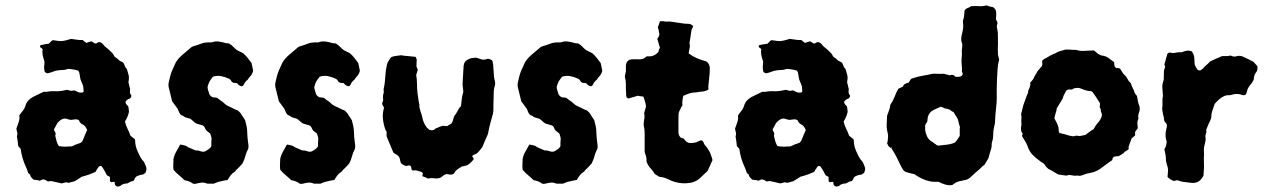

<svg xmlns="http://www.w3.org/2000/svg" viewBox="-20 -669 4750 716"><path d="M524 -49Q527 -42 526 -36Q525 -30 522 -24Q521 -23 518 -21.5Q515 -20 513 -18Q509 -17 506 -17Q503 -17 499 -15Q484 -12 481 1Q480 3 477 6Q470 7 467 8.5Q464 10 455 15Q448 15 441 17Q434 19 428 25Q426 25 425 25.5Q424 26 422 26Q418 28 413 24.5Q408 21 408 16V10Q404 8 398.5 10Q393 12 390 6V-9Q387 -11 384.5 -12.5Q382 -14 379 -15Q375 -23 370 -32Q365 -41 360 -48Q356 -51 353 -50Q350 -49 348 -47Q346 -45 345 -42.5Q344 -40 342 -38Q340 -36 339 -33Q338 -30 336 -28Q323 -22 310 -17.5Q297 -13 285 -10Q278 -5 271 -1Q264 3 258 7Q252 8 246 10Q240 12 235 13Q229 10 223.5 11.5Q218 13 210 15Q201 13 191 10.5Q181 8 170 6Q167 7 164 7Q161 7 159 8Q155 6 152.5 4Q150 2 146 1Q141 -1 137 1Q133 3 128 5Q123 3 117 2.5Q111 2 105 1Q100 -4 96.5 -8Q93 -12 92 -18Q90 -20 88 -21.5Q86 -23 85 -24Q81 -38 76 -48Q62 -78 57 -114Q55 -116 53 -118.5Q51 -121 48 -124Q47 -133 46 -141.5Q45 -150 43 -160Q45 -166 45 -171Q43 -181 41 -189Q45 -201 49.5 -213Q54 -225 52 -238Q54 -242 57 -245.5Q60 -249 62 -252Q71 -262 75 -275Q78 -286 85.5 -294Q93 -302 102 -307Q113 -312 123.5 -317.5Q134 -323 144 -327Q146 -327 149.5 -326.5Q153 -326 155 -327Q173 -330 186 -329Q192 -328 198 -329Q204 -330 209 -330L230 -334Q236 -333 242 -331Q248 -329 254 -332Q256 -332 257.5 -331.5Q259 -331 260 -331Q265 -329 269 -326.5Q273 -324 278 -324Q289 -322 292 -328Q291 -345 289.5 -350Q288 -355 283 -366Q280 -372 279 -378.5Q278 -385 277 -391Q276 -395 275.5 -398.5Q275 -402 271 -406Q258 -410 239 -412H233Q224 -408 214 -408Q204 -408 193 -406Q186 -405 178.5 -402Q171 -399 163 -397Q155 -393 147 -401Q144 -410 144.5 -419.5Q145 -429 146 -439Q144 -446 141 -455.5Q138 -465 138 -478L139 -485Q138 -487 135.5 -489Q133 -491 131 -492Q128 -495 130 -498Q130 -501 133 -501Q141 -503 148 -504Q155 -505 162 -506L174 -518Q176 -519 179 -519Q202 -515 212.5 -516Q223 -517 245 -524Q256 -523 266.5 -521Q277 -519 288 -520Q291 -517 294.5 -514.5Q298 -512 302 -509Q307 -511 312 -512.5Q317 -514 321 -515Q327 -511 334 -507Q339 -506 342.5 -509Q346 -512 350 -512Q359 -511 364.5 -503.5Q370 -496 377 -491Q383 -487 388.5 -481Q394 -475 400 -470Q402 -467 404 -464Q406 -461 407 -458Q412 -454 416 -451.5Q420 -449 423 -445Q428 -441 433.5 -439Q439 -437 442 -432Q444 -427 446 -421.5Q448 -416 453 -412Q456 -402 459 -391.5Q462 -381 460 -370Q460 -365 459 -361Q461 -356 462 -350Q463 -344 465 -339V-334Q465 -331 464.5 -327.5Q464 -324 465 -322Q467 -316 470 -313Q470 -307 465 -302Q463 -301 460 -300Q457 -299 455 -297Q443 -290 452 -279Q453 -278 455.5 -275.5Q458 -273 459 -270Q460 -266 460 -261.5Q460 -257 461 -252Q457 -233 446 -216Q449 -202 455.5 -189Q462 -176 467 -162Q472 -159 475 -156Q478 -153 482 -151Q483 -148 483.5 -147Q484 -146 484 -144Q484 -134 486.5 -124Q489 -114 493 -105Q497 -96 501 -88Q505 -80 511 -72Q516 -68 519 -61Q522 -54 524 -49ZM305 -184Q299 -199 290 -204Q279 -209 276 -217Q275 -221 272 -222Q269 -223 266 -224Q262 -224 256.5 -223.5Q251 -223 246 -222Q240 -222 234.5 -224Q229 -226 224 -227Q215 -227 207 -222Q203 -219 200 -216.5Q197 -214 194 -210L181 -186Q183 -180 186 -175.5Q189 -171 186 -163Q188 -154 190.5 -144.5Q193 -135 198 -126Q200 -124 201 -124Q212 -122 223 -122Q234 -122 244 -123Q248 -123 250 -124Q261 -130 277 -135Q283 -136 288 -144Q292 -153 296 -163.5Q300 -174 305 -184ZM93 -20Q93 -20 92.5 -20Q92 -20 92 -18Q94 -20 93 -20Z M924 -405Q921 -392 912 -383Q908 -379 905.5 -374.5Q903 -370 899 -368Q895 -364 893 -361Q891 -358 889 -353Q884 -343 872 -351Q866 -355 864 -359L852 -360Q850 -360 849 -361Q844 -363 842 -367.5Q840 -372 835 -375Q820 -382 805 -385Q790 -388 774 -383Q764 -370 761 -364.5Q758 -359 754 -345Q754 -338 756.5 -331.5Q759 -325 761 -317Q766 -309 774 -306Q778 -306 782 -305.5Q786 -305 790 -304Q794 -301 797 -298.5Q800 -296 803 -294Q810 -290 816.5 -283.5Q823 -277 830 -274Q838 -270 845 -267Q852 -264 859 -260Q865 -259 869.5 -255Q874 -251 878 -246Q881 -240 885.5 -234Q890 -228 894 -221Q897 -210 899.5 -198.5Q902 -187 902 -174Q902 -165 903 -156.5Q904 -148 905 -139Q906 -134 906.5 -128Q907 -122 906 -115Q903 -109 900 -102Q897 -95 895 -87Q891 -72 884 -59Q880 -54 875 -49Q870 -44 865 -39Q862 -37 860 -34Q858 -31 856 -29Q846 -23 840 -15Q834 -7 829 2Q822 3 815 4.5Q808 6 800 8Q794 9 788 11.5Q782 14 777 16H753Q742 11 732 12Q722 13 711 16Q701 18 697 14Q690 9 682.5 6.5Q675 4 668 3Q658 -7 647 -16Q636 -25 627 -36Q627 -39 626.5 -42.5Q626 -46 626 -49Q626 -57 626.5 -63.5Q627 -70 627 -77Q630 -91 637.5 -104Q645 -117 652 -130Q658 -129 663 -128Q668 -127 674 -125Q679 -121 686 -118Q693 -115 700 -112Q709 -107 714 -108Q718 -108 721 -107Q724 -106 728 -105Q740 -100 751 -108Q756 -111 760.5 -114.5Q765 -118 768 -124Q768 -130 768 -137.5Q768 -145 769 -152Q769 -155 768 -158Q767 -161 766 -164.5Q765 -168 764 -171L750 -182Q746 -187 744 -192.5Q742 -198 737 -201L713 -208Q707 -211 703 -215Q699 -219 695 -222Q693 -224 691 -225Q689 -226 687 -227Q683 -228 679 -229Q675 -230 670 -232Q664 -237 654 -241Q648 -248 646 -255Q644 -262 639 -268Q635 -273 631 -279Q627 -285 622 -291Q619 -302 616.5 -313.5Q614 -325 611 -336Q606 -351 610 -365Q612 -374 614.5 -384Q617 -394 621 -404Q627 -416 636 -437Q646 -453 662.5 -466.5Q679 -480 695 -494Q699 -496 704 -497.5Q709 -499 713 -500Q725 -504 731 -506.5Q737 -509 744.5 -510Q752 -511 767 -511H769Q783 -516 796.5 -514Q810 -512 823 -508Q826 -508 829.5 -507.5Q833 -507 834 -507Q843 -502 849.5 -495Q856 -488 864 -482Q869 -479 875 -476.5Q881 -474 886 -471Q896 -463 903.5 -453Q911 -443 918 -434Q920 -427 921 -420Q922 -413 924 -405Z M1322 -405Q1319 -392 1310 -383Q1306 -379 1303.5 -374.5Q1301 -370 1297 -368Q1293 -364 1291 -361Q1289 -358 1287 -353Q1282 -343 1270 -351Q1264 -355 1262 -359L1250 -360Q1248 -360 1247 -361Q1242 -363 1240 -367.5Q1238 -372 1233 -375Q1218 -382 1203 -385Q1188 -388 1172 -383Q1162 -370 1159 -364.5Q1156 -359 1152 -345Q1152 -338 1154.5 -331.5Q1157 -325 1159 -317Q1164 -309 1172 -306Q1176 -306 1180 -305.5Q1184 -305 1188 -304Q1192 -301 1195 -298.5Q1198 -296 1201 -294Q1208 -290 1214.5 -283.5Q1221 -277 1228 -274Q1236 -270 1243 -267Q1250 -264 1257 -260Q1263 -259 1267.5 -255Q1272 -251 1276 -246Q1279 -240 1283.5 -234Q1288 -228 1292 -221Q1295 -210 1297.5 -198.5Q1300 -187 1300 -174Q1300 -165 1301 -156.5Q1302 -148 1303 -139Q1304 -134 1304.5 -128Q1305 -122 1304 -115Q1301 -109 1298 -102Q1295 -95 1293 -87Q1289 -72 1282 -59Q1278 -54 1273 -49Q1268 -44 1263 -39Q1260 -37 1258 -34Q1256 -31 1254 -29Q1244 -23 1238 -15Q1232 -7 1227 2Q1220 3 1213 4.5Q1206 6 1198 8Q1192 9 1186 11.5Q1180 14 1175 16H1151Q1140 11 1130 12Q1120 13 1109 16Q1099 18 1095 14Q1088 9 1080.5 6.5Q1073 4 1066 3Q1056 -7 1045 -16Q1034 -25 1025 -36Q1025 -39 1024.5 -42.5Q1024 -46 1024 -49Q1024 -57 1024.5 -63.5Q1025 -70 1025 -77Q1028 -91 1035.5 -104Q1043 -117 1050 -130Q1056 -129 1061 -128Q1066 -127 1072 -125Q1077 -121 1084 -118Q1091 -115 1098 -112Q1107 -107 1112 -108Q1116 -108 1119 -107Q1122 -106 1126 -105Q1138 -100 1149 -108Q1154 -111 1158.5 -114.5Q1163 -118 1166 -124Q1166 -130 1166 -137.5Q1166 -145 1167 -152Q1167 -155 1166 -158Q1165 -161 1164 -164.5Q1163 -168 1162 -171L1148 -182Q1144 -187 1142 -192.5Q1140 -198 1135 -201L1111 -208Q1105 -211 1101 -215Q1097 -219 1093 -222Q1091 -224 1089 -225Q1087 -226 1085 -227Q1081 -228 1077 -229Q1073 -230 1068 -232Q1062 -237 1052 -241Q1046 -248 1044 -255Q1042 -262 1037 -268Q1033 -273 1029 -279Q1025 -285 1020 -291Q1017 -302 1014.5 -313.5Q1012 -325 1009 -336Q1004 -351 1008 -365Q1010 -374 1012.5 -384Q1015 -394 1019 -404Q1025 -416 1034 -437Q1044 -453 1060.5 -466.5Q1077 -480 1093 -494Q1097 -496 1102 -497.5Q1107 -499 1111 -500Q1123 -504 1129 -506.5Q1135 -509 1142.5 -510Q1150 -511 1165 -511H1167Q1181 -516 1194.5 -514Q1208 -512 1221 -508Q1224 -508 1227.5 -507.5Q1231 -507 1232 -507Q1241 -502 1247.5 -495Q1254 -488 1262 -482Q1267 -479 1273 -476.5Q1279 -474 1284 -471Q1294 -463 1301.5 -453Q1309 -443 1316 -434Q1318 -427 1319 -420Q1320 -413 1322 -405Z M1825 -368Q1827 -362 1826.5 -356Q1826 -350 1824 -345Q1822 -338 1821.5 -330.5Q1821 -323 1821 -315Q1821 -305 1820.5 -295.5Q1820 -286 1820 -276Q1820 -269 1820 -261Q1820 -253 1818 -244Q1814 -228 1809 -211Q1804 -194 1801 -176Q1800 -174 1799.5 -170.5Q1799 -167 1797 -163Q1788 -144 1779 -121Q1775 -116 1770.5 -110Q1766 -104 1761 -99Q1757 -96 1752.5 -94Q1748 -92 1744 -90Q1742 -90 1741 -86Q1743 -84 1744.5 -81Q1746 -78 1747 -76Q1739 -64 1723 -53Q1719 -52 1713.5 -50.5Q1708 -49 1702 -48Q1692 -42 1679 -32Q1678 -30 1676 -26.5Q1674 -23 1672 -21Q1665 -17 1658.5 -18Q1652 -19 1644 -20Q1641 -19 1638.5 -17.5Q1636 -16 1633 -14Q1631 -13 1628.5 -10.5Q1626 -8 1624 -7Q1612 -2 1600 -4Q1588 -6 1576 -3Q1571 -6 1565.5 -8Q1560 -10 1555 -12Q1555 -14 1555.5 -16Q1556 -18 1557 -21Q1555 -28 1548 -29Q1541 -31 1534.5 -33Q1528 -35 1521 -33Q1514 -33 1514 -43Q1512 -52 1507 -52H1503Q1496 -49 1489.5 -51.5Q1483 -54 1477 -59Q1473 -63 1472.5 -70Q1472 -77 1468 -84Q1465 -89 1458.5 -92.5Q1452 -96 1447 -100Q1441 -115 1435 -128.5Q1429 -142 1424 -155Q1421 -161 1421.5 -165.5Q1422 -170 1422 -177L1419 -182Q1419 -182 1417 -186Q1410 -206 1408 -226Q1406 -246 1412 -267Q1411 -270 1409.5 -273Q1408 -276 1406 -278Q1404 -283 1406.5 -288Q1409 -293 1409 -297Q1407 -311 1410 -320Q1412 -325 1411 -330Q1410 -335 1411 -339Q1414 -351 1415 -362.5Q1416 -374 1417 -385Q1418 -407 1423 -428Q1425 -436 1429 -442Q1433 -448 1437 -454Q1439 -456 1442 -457Q1445 -458 1448 -459Q1454 -460 1460.5 -461Q1467 -462 1476 -463Q1481 -462 1487.5 -461Q1494 -460 1501 -460Q1508 -459 1515 -458.5Q1522 -458 1530 -457Q1531 -454 1532 -452Q1533 -450 1534 -448Q1534 -441 1533.5 -434.5Q1533 -428 1533 -421Q1534 -418 1535.5 -415.5Q1537 -413 1538 -409Q1537 -405 1535.5 -400Q1534 -395 1532 -390Q1535 -374 1535 -356.5Q1535 -339 1537 -322Q1539 -311 1540 -300.5Q1541 -290 1544 -279Q1543 -272 1545 -265Q1547 -258 1549 -251Q1552 -244 1553.5 -237Q1555 -230 1557 -222Q1562 -206 1572 -193Q1578 -187 1581 -185Q1583 -184 1585.5 -184Q1588 -184 1590 -183Q1597 -183 1601 -187Q1605 -191 1610 -192Q1621 -197 1631 -200Q1636 -199 1641 -199H1648L1664 -209Q1669 -217 1671 -227Q1673 -237 1680 -244Q1685 -252 1689 -260Q1693 -268 1699 -273Q1701 -287 1702 -299Q1703 -311 1707 -323Q1708 -326 1707.5 -329.5Q1707 -333 1707 -336Q1706 -342 1705.5 -347.5Q1705 -353 1705 -355Q1706 -366 1706 -375Q1706 -384 1707 -392Q1708 -400 1708 -408.5Q1708 -417 1709 -424Q1711 -440 1723 -446Q1727 -448 1730 -449.5Q1733 -451 1737 -452Q1741 -453 1745 -453Q1749 -453 1755 -454Q1760 -453 1765.5 -451Q1771 -449 1777 -447Q1783 -446 1788.5 -447Q1794 -448 1800 -450Q1804 -449 1807 -448Q1810 -447 1814 -445Q1815 -444 1816 -442.5Q1817 -441 1817 -439Q1818 -434 1819 -428Q1820 -422 1820 -416Q1821 -404 1821.5 -392Q1822 -380 1825 -368Z M2226 -405Q2223 -392 2214 -383Q2210 -379 2207.5 -374.5Q2205 -370 2201 -368Q2197 -364 2195 -361Q2193 -358 2191 -353Q2186 -343 2174 -351Q2168 -355 2166 -359L2154 -360Q2152 -360 2151 -361Q2146 -363 2144 -367.5Q2142 -372 2137 -375Q2122 -382 2107 -385Q2092 -388 2076 -383Q2066 -370 2063 -364.5Q2060 -359 2056 -345Q2056 -338 2058.5 -331.5Q2061 -325 2063 -317Q2068 -309 2076 -306Q2080 -306 2084 -305.5Q2088 -305 2092 -304Q2096 -301 2099 -298.5Q2102 -296 2105 -294Q2112 -290 2118.5 -283.5Q2125 -277 2132 -274Q2140 -270 2147 -267Q2154 -264 2161 -260Q2167 -259 2171.5 -255Q2176 -251 2180 -246Q2183 -240 2187.5 -234Q2192 -228 2196 -221Q2199 -210 2201.5 -198.5Q2204 -187 2204 -174Q2204 -165 2205 -156.5Q2206 -148 2207 -139Q2208 -134 2208.5 -128Q2209 -122 2208 -115Q2205 -109 2202 -102Q2199 -95 2197 -87Q2193 -72 2186 -59Q2182 -54 2177 -49Q2172 -44 2167 -39Q2164 -37 2162 -34Q2160 -31 2158 -29Q2148 -23 2142 -15Q2136 -7 2131 2Q2124 3 2117 4.5Q2110 6 2102 8Q2096 9 2090 11.5Q2084 14 2079 16H2055Q2044 11 2034 12Q2024 13 2013 16Q2003 18 1999 14Q1992 9 1984.5 6.5Q1977 4 1970 3Q1960 -7 1949 -16Q1938 -25 1929 -36Q1929 -39 1928.5 -42.5Q1928 -46 1928 -49Q1928 -57 1928.5 -63.5Q1929 -70 1929 -77Q1932 -91 1939.5 -104Q1947 -117 1954 -130Q1960 -129 1965 -128Q1970 -127 1976 -125Q1981 -121 1988 -118Q1995 -115 2002 -112Q2011 -107 2016 -108Q2020 -108 2023 -107Q2026 -106 2030 -105Q2042 -100 2053 -108Q2058 -111 2062.5 -114.5Q2067 -118 2070 -124Q2070 -130 2070 -137.5Q2070 -145 2071 -152Q2071 -155 2070 -158Q2069 -161 2068 -164.5Q2067 -168 2066 -171L2052 -182Q2048 -187 2046 -192.5Q2044 -198 2039 -201L2015 -208Q2009 -211 2005 -215Q2001 -219 1997 -222Q1995 -224 1993 -225Q1991 -226 1989 -227Q1985 -228 1981 -229Q1977 -230 1972 -232Q1966 -237 1956 -241Q1950 -248 1948 -255Q1946 -262 1941 -268Q1937 -273 1933 -279Q1929 -285 1924 -291Q1921 -302 1918.5 -313.5Q1916 -325 1913 -336Q1908 -351 1912 -365Q1914 -374 1916.5 -384Q1919 -394 1923 -404Q1929 -416 1938 -437Q1948 -453 1964.5 -466.5Q1981 -480 1997 -494Q2001 -496 2006 -497.5Q2011 -499 2015 -500Q2027 -504 2033 -506.5Q2039 -509 2046.5 -510Q2054 -511 2069 -511H2071Q2085 -516 2098.5 -514Q2112 -512 2125 -508Q2128 -508 2131.5 -507.5Q2135 -507 2136 -507Q2145 -502 2151.5 -495Q2158 -488 2166 -482Q2171 -479 2177 -476.5Q2183 -474 2188 -471Q2198 -463 2205.5 -453Q2213 -443 2220 -434Q2222 -427 2223 -420Q2224 -413 2226 -405Z M2637 -72Q2632 -62 2628 -52Q2624 -42 2619 -32L2598 -12Q2579 9 2553 13Q2540 15 2526.5 14.5Q2513 14 2499 10Q2491 8 2482.5 4.5Q2474 1 2466 -3Q2460 -6 2453 -7.5Q2446 -9 2438 -10Q2435 -12 2431 -14.5Q2427 -17 2422 -20Q2415 -32 2405.5 -42Q2396 -52 2391 -67Q2391 -79 2390 -83.5Q2389 -88 2384 -102V-168Q2384 -176 2383.5 -183.5Q2383 -191 2381 -198Q2380 -205 2380.5 -210Q2381 -215 2382 -222Q2385 -234 2382 -247Q2385 -259 2389 -271Q2389 -277 2386 -288Q2383 -299 2379 -309Q2374 -309 2369 -310Q2364 -311 2358 -312Q2352 -310 2345.5 -308Q2339 -306 2331 -304Q2328 -302 2322 -302Q2321 -302 2318.5 -304.5Q2316 -307 2316 -308Q2315 -311 2315 -314Q2315 -317 2315 -320Q2314 -328 2314 -337Q2314 -346 2314 -354Q2314 -362 2313 -369.5Q2312 -377 2310 -384Q2311 -389 2312 -393.5Q2313 -398 2314 -402V-421Q2314 -429 2316.5 -435Q2319 -441 2327 -446Q2333 -448 2340.5 -448Q2348 -448 2357 -448Q2365 -447 2373.5 -448.5Q2382 -450 2389 -457Q2391 -459 2394.5 -459Q2398 -459 2400 -459Q2420 -458 2435 -475Q2436 -481 2441 -492Q2438 -499 2436 -507.5Q2434 -516 2431 -524Q2433 -527 2435 -530Q2437 -533 2438 -537Q2440 -542 2438 -546.5Q2436 -551 2437 -554Q2435 -559 2435 -561Q2435 -563 2433 -568Q2434 -570 2435 -572.5Q2436 -575 2437 -577Q2438 -581 2439 -583.5Q2440 -586 2441 -590H2452Q2457 -589 2462.5 -588.5Q2468 -588 2473 -589Q2475 -589 2478 -588.5Q2481 -588 2484 -588Q2501 -586 2517.5 -583Q2534 -580 2550 -580Q2552 -580 2554.5 -579Q2557 -578 2558 -577Q2562 -575 2565 -572Q2564 -568 2562 -564.5Q2560 -561 2559 -558Q2558 -554 2557.5 -549Q2557 -544 2556 -539Q2555 -532 2554 -525Q2553 -518 2551 -509Q2552 -508 2552 -504Q2552 -500 2553 -497Q2552 -490 2550.5 -484Q2549 -478 2548 -470Q2561 -460 2576.5 -453Q2592 -446 2614 -440Q2625 -433 2627 -417Q2627 -394 2624 -371Q2623 -362 2622 -353Q2621 -344 2622 -335Q2609 -327 2591 -327Q2588 -327 2585 -326Q2582 -325 2580 -325Q2564 -324 2555.5 -322Q2547 -320 2529 -312Q2526 -308 2526 -301Q2525 -295 2524.5 -289Q2524 -283 2525 -276Q2525 -276 2525 -275.5Q2525 -275 2523 -274Q2517 -262 2514 -256Q2511 -250 2510.5 -244Q2510 -238 2510 -224V-176Q2510 -171 2511 -170Q2512 -161 2520 -155Q2524 -154 2527.5 -153Q2531 -152 2533 -148Q2542 -136 2553.5 -135.5Q2565 -135 2578 -139Q2582 -141 2586 -143Q2590 -145 2594 -146Q2602 -144 2604 -137Q2606 -130 2611 -125Q2616 -120 2619.5 -114Q2623 -108 2627 -102Q2629 -96 2632 -88.5Q2635 -81 2637 -72Z M3204 -49Q3207 -42 3206 -36Q3205 -30 3202 -24Q3201 -23 3198 -21.5Q3195 -20 3193 -18Q3189 -17 3186 -17Q3183 -17 3179 -15Q3164 -12 3161 1Q3160 3 3157 6Q3150 7 3147 8.5Q3144 10 3135 15Q3128 15 3121 17Q3114 19 3108 25Q3106 25 3105 25.5Q3104 26 3102 26Q3098 28 3093 24.5Q3088 21 3088 16V10Q3084 8 3078.5 10Q3073 12 3070 6V-9Q3067 -11 3064.5 -12.5Q3062 -14 3059 -15Q3055 -23 3050 -32Q3045 -41 3040 -48Q3036 -51 3033 -50Q3030 -49 3028 -47Q3026 -45 3025 -42.5Q3024 -40 3022 -38Q3020 -36 3019 -33Q3018 -30 3016 -28Q3003 -22 2990 -17.5Q2977 -13 2965 -10Q2958 -5 2951 -1Q2944 3 2938 7Q2932 8 2926 10Q2920 12 2915 13Q2909 10 2903.5 11.5Q2898 13 2890 15Q2881 13 2871 10.5Q2861 8 2850 6Q2847 7 2844 7Q2841 7 2839 8Q2835 6 2832.5 4Q2830 2 2826 1Q2821 -1 2817 1Q2813 3 2808 5Q2803 3 2797 2.5Q2791 2 2785 1Q2780 -4 2776.5 -8Q2773 -12 2772 -18Q2770 -20 2768 -21.5Q2766 -23 2765 -24Q2761 -38 2756 -48Q2742 -78 2737 -114Q2735 -116 2733 -118.5Q2731 -121 2728 -124Q2727 -133 2726 -141.5Q2725 -150 2723 -160Q2725 -166 2725 -171Q2723 -181 2721 -189Q2725 -201 2729.5 -213Q2734 -225 2732 -238Q2734 -242 2737 -245.5Q2740 -249 2742 -252Q2751 -262 2755 -275Q2758 -286 2765.5 -294Q2773 -302 2782 -307Q2793 -312 2803.5 -317.5Q2814 -323 2824 -327Q2826 -327 2829.5 -326.5Q2833 -326 2835 -327Q2853 -330 2866 -329Q2872 -328 2878 -329Q2884 -330 2889 -330L2910 -334Q2916 -333 2922 -331Q2928 -329 2934 -332Q2936 -332 2937.5 -331.5Q2939 -331 2940 -331Q2945 -329 2949 -326.5Q2953 -324 2958 -324Q2969 -322 2972 -328Q2971 -345 2969.5 -350Q2968 -355 2963 -366Q2960 -372 2959 -378.5Q2958 -385 2957 -391Q2956 -395 2955.5 -398.5Q2955 -402 2951 -406Q2938 -410 2919 -412H2913Q2904 -408 2894 -408Q2884 -408 2873 -406Q2866 -405 2858.5 -402Q2851 -399 2843 -397Q2835 -393 2827 -401Q2824 -410 2824.5 -419.5Q2825 -429 2826 -439Q2824 -446 2821 -455.5Q2818 -465 2818 -478L2819 -485Q2818 -487 2815.5 -489Q2813 -491 2811 -492Q2808 -495 2810 -498Q2810 -501 2813 -501Q2821 -503 2828 -504Q2835 -505 2842 -506L2854 -518Q2856 -519 2859 -519Q2882 -515 2892.5 -516Q2903 -517 2925 -524Q2936 -523 2946.5 -521Q2957 -519 2968 -520Q2971 -517 2974.5 -514.5Q2978 -512 2982 -509Q2987 -511 2992 -512.5Q2997 -514 3001 -515Q3007 -511 3014 -507Q3019 -506 3022.5 -509Q3026 -512 3030 -512Q3039 -511 3044.5 -503.5Q3050 -496 3057 -491Q3063 -487 3068.5 -481Q3074 -475 3080 -470Q3082 -467 3084 -464Q3086 -461 3087 -458Q3092 -454 3096 -451.5Q3100 -449 3103 -445Q3108 -441 3113.5 -439Q3119 -437 3122 -432Q3124 -427 3126 -421.5Q3128 -416 3133 -412Q3136 -402 3139 -391.5Q3142 -381 3140 -370Q3140 -365 3139 -361Q3141 -356 3142 -350Q3143 -344 3145 -339V-334Q3145 -331 3144.5 -327.5Q3144 -324 3145 -322Q3147 -316 3150 -313Q3150 -307 3145 -302Q3143 -301 3140 -300Q3137 -299 3135 -297Q3123 -290 3132 -279Q3133 -278 3135.5 -275.5Q3138 -273 3139 -270Q3140 -266 3140 -261.5Q3140 -257 3141 -252Q3137 -233 3126 -216Q3129 -202 3135.5 -189Q3142 -176 3147 -162Q3152 -159 3155 -156Q3158 -153 3162 -151Q3163 -148 3163.5 -147Q3164 -146 3164 -144Q3164 -134 3166.5 -124Q3169 -114 3173 -105Q3177 -96 3181 -88Q3185 -80 3191 -72Q3196 -68 3199 -61Q3202 -54 3204 -49ZM2985 -184Q2979 -199 2970 -204Q2959 -209 2956 -217Q2955 -221 2952 -222Q2949 -223 2946 -224Q2942 -224 2936.5 -223.5Q2931 -223 2926 -222Q2920 -222 2914.5 -224Q2909 -226 2904 -227Q2895 -227 2887 -222Q2883 -219 2880 -216.5Q2877 -214 2874 -210L2861 -186Q2863 -180 2866 -175.5Q2869 -171 2866 -163Q2868 -154 2870.5 -144.5Q2873 -135 2878 -126Q2880 -124 2881 -124Q2892 -122 2903 -122Q2914 -122 2924 -123Q2928 -123 2930 -124Q2941 -130 2957 -135Q2963 -136 2968 -144Q2972 -153 2976 -163.5Q2980 -174 2985 -184ZM2773 -20Q2773 -20 2772.5 -20Q2772 -20 2772 -18Q2774 -20 2773 -20Z M3706 -447Q3701 -429 3700 -410.5Q3699 -392 3698 -374Q3697 -356 3697 -337.5Q3697 -319 3697 -301Q3697 -286 3695 -271Q3693 -256 3692 -240Q3692 -236 3691.5 -231Q3691 -226 3691 -221Q3691 -207 3687 -195Q3684 -182 3684 -169Q3684 -162 3683 -154Q3682 -146 3679 -138Q3678 -133 3678 -123Q3677 -115 3674 -107Q3672 -100 3670 -93.5Q3668 -87 3666 -79Q3662 -73 3658.5 -66.5Q3655 -60 3651 -54Q3642 -49 3636 -41Q3626 -33 3616.5 -24Q3607 -15 3598 -7Q3586 3 3574 3Q3573 3 3571.5 4Q3570 5 3568 5Q3549 7 3537 17Q3536 18 3534.5 18.5Q3533 19 3531 21Q3518 23 3504.5 19Q3491 15 3480 9H3464Q3460 9 3456 8.5Q3452 8 3447 7Q3420 1 3395 -16Q3392 -19 3388 -20Q3384 -21 3379 -22Q3373 -23 3367 -25Q3361 -27 3355 -29Q3350 -32 3347 -37.5Q3344 -43 3341 -47Q3336 -57 3332 -65.5Q3328 -74 3323 -84Q3319 -92 3314 -100.5Q3309 -109 3304 -116Q3304 -117 3305 -117Q3306 -117 3306 -118L3304 -120Q3304 -119 3303.5 -118.5Q3303 -118 3303 -117Q3302 -118 3300.5 -118.5Q3299 -119 3298 -120Q3294 -122 3292 -126.5Q3290 -131 3288 -135Q3291 -141 3291 -151Q3293 -164 3290 -174Q3286 -189 3286.5 -204Q3287 -219 3288 -235Q3288 -240 3292 -248Q3299 -265 3300 -278Q3310 -292 3316 -308Q3322 -324 3330 -338Q3335 -340 3338.5 -342Q3342 -344 3346 -345Q3348 -347 3349 -350Q3350 -353 3353 -355Q3356 -357 3360 -358.5Q3364 -360 3369 -361Q3371 -364 3372.5 -367Q3374 -370 3376 -373Q3379 -376 3380 -376Q3403 -384 3428 -388Q3432 -389 3436.5 -389.5Q3441 -390 3445 -391Q3458 -395 3471 -394Q3484 -393 3497 -394Q3500 -394 3503.5 -393Q3507 -392 3510 -391Q3513 -391 3518 -389Q3523 -387 3524 -389Q3534 -391 3538.5 -387Q3543 -383 3543 -383Q3545 -382 3551.5 -382.5Q3558 -383 3559 -383Q3568 -385 3569.5 -391.5Q3571 -398 3569 -398L3567 -400Q3568 -413 3566.5 -426Q3565 -439 3566 -452Q3567 -457 3567 -462.5Q3567 -468 3567 -473Q3566 -478 3567 -482.5Q3568 -487 3568 -492Q3568 -497 3568.5 -501.5Q3569 -506 3567 -509Q3564 -517 3564.5 -525Q3565 -533 3567 -541Q3570 -552 3571.5 -563Q3573 -574 3571 -587V-592Q3575 -602 3575.5 -612Q3576 -622 3577 -630Q3582 -637 3589.5 -639.5Q3597 -642 3601 -646Q3617 -647 3631 -646Q3645 -645 3659 -649Q3666 -646 3672.5 -644.5Q3679 -643 3684 -642Q3695 -634 3695 -621Q3695 -616 3695 -610Q3695 -604 3694 -598Q3695 -594 3697 -591Q3699 -588 3700 -583Q3699 -581 3698.5 -577.5Q3698 -574 3697 -570Q3698 -566 3699 -560Q3700 -554 3701 -549Q3701 -533 3701.5 -518Q3702 -503 3701 -488Q3701 -472 3701.5 -467Q3702 -462 3706 -447ZM3560 -195Q3557 -203 3555.5 -210.5Q3554 -218 3552 -224Q3549 -231 3544.5 -237Q3540 -243 3537 -250Q3527 -255 3522 -260Q3517 -262 3512.5 -263Q3508 -264 3503 -265Q3499 -267 3495.5 -268.5Q3492 -270 3488 -271Q3481 -268 3474.5 -265Q3468 -262 3462 -259Q3446 -252 3440 -233Q3439 -229 3439 -225Q3439 -221 3438 -216Q3437 -213 3434.5 -210Q3432 -207 3430 -202V-184Q3432 -171 3437.5 -159.5Q3443 -148 3456 -140Q3459 -139 3461.5 -136.5Q3464 -134 3468 -132Q3474 -126 3480 -126Q3496 -128 3511 -129.5Q3526 -131 3540 -137Q3546 -142 3549 -147Q3552 -151 3554 -154.5Q3556 -158 3559 -162V-179Q3559 -184 3559 -188Q3559 -192 3560 -195Z M4229 -273Q4232 -261 4228 -251Q4226 -246 4225 -241Q4224 -236 4225 -231Q4226 -230 4225.5 -228.5Q4225 -227 4225 -225Q4221 -217 4221.5 -208Q4222 -199 4223 -191L4213 -177V-164Q4211 -162 4208 -159.5Q4205 -157 4200 -153Q4198 -146 4194.5 -138Q4191 -130 4189 -123V-113Q4185 -109 4179 -106Q4173 -103 4169 -97Q4165 -94 4161 -92Q4157 -90 4152 -87Q4150 -86 4147.5 -86.5Q4145 -87 4143 -86Q4128 -86 4128 -72Q4117 -65 4106.5 -57Q4096 -49 4085 -41Q4068 -28 4041 -23Q4032 -22 4024 -18.5Q4016 -15 4007 -13Q4005 -13 4002 -14Q3999 -15 3997 -14Q3985 -13 3972 -16Q3968 -17 3964 -16Q3960 -15 3957 -14Q3950 -15 3943 -16Q3936 -17 3928 -18Q3919 -22 3911.5 -27Q3904 -32 3896 -36Q3890 -38 3885 -43Q3880 -48 3877 -53Q3876 -55 3874.5 -56.5Q3873 -58 3871 -60Q3868 -62 3865 -63.5Q3862 -65 3859 -68Q3843 -79 3830.5 -92Q3818 -105 3812 -124Q3807 -137 3800 -147Q3798 -151 3795.5 -154.5Q3793 -158 3791 -162Q3792 -164 3794 -170Q3792 -173 3790 -176Q3788 -179 3788 -183Q3788 -186 3787.5 -189.5Q3787 -193 3788 -197Q3790 -204 3789 -211Q3788 -218 3789 -225Q3790 -231 3788.5 -238Q3787 -245 3790 -251Q3792 -258 3793 -264Q3794 -270 3796 -276Q3798 -282 3800 -287.5Q3802 -293 3804 -298Q3806 -304 3808 -310Q3810 -316 3814 -323Q3814 -325 3814 -328Q3814 -331 3815 -332Q3819 -340 3821 -347Q3823 -354 3822 -361Q3826 -366 3829 -369Q3832 -372 3834 -376Q3836 -381 3838.5 -385.5Q3841 -390 3844 -394Q3847 -402 3853 -408Q3857 -413 3860 -416.5Q3863 -420 3865 -422Q3868 -428 3867 -432.5Q3866 -437 3866 -440Q3868 -445 3869 -446Q3872 -447 3874.5 -449Q3877 -451 3880 -452Q3888 -457 3897 -462Q3906 -467 3915 -470Q3924 -476 3933.5 -478.5Q3943 -481 3953 -484Q3961 -484 3969 -484Q3977 -484 3984 -483H3993Q4004 -479 4015.5 -479Q4027 -479 4038 -480Q4043 -480 4048.5 -480.5Q4054 -481 4059 -481Q4064 -477 4067.5 -474.5Q4071 -472 4075 -468Q4078 -467 4081 -465Q4084 -463 4088 -462Q4102 -461 4113.5 -453Q4125 -445 4135 -437Q4135 -435 4135 -431.5Q4135 -428 4136 -425Q4136 -420 4142 -416Q4145 -415 4149 -415Q4153 -415 4157 -413Q4159 -409 4162.5 -404Q4166 -399 4169 -394Q4173 -390 4177 -386Q4181 -382 4183 -377Q4185 -375 4186.5 -372Q4188 -369 4189 -367Q4192 -364 4195 -361Q4198 -358 4199 -353Q4201 -346 4205 -339Q4209 -332 4211 -324Q4212 -321 4214.5 -318Q4217 -315 4220 -311Q4222 -302 4223.5 -292Q4225 -282 4229 -273ZM4089 -237Q4090 -244 4087 -249.5Q4084 -255 4085 -261Q4085 -263 4082 -266Q4081 -268 4081 -274Q4082 -276 4082 -279.5Q4082 -283 4082 -284Q4075 -295 4069 -304.5Q4063 -314 4056 -323Q4056 -325 4054 -325.5Q4052 -326 4050 -329Q4033 -329 4013 -338Q4001 -344 3984 -339Q3983 -339 3981.5 -338Q3980 -337 3978 -335H3973Q3957 -338 3952 -323Q3950 -319 3947.5 -314.5Q3945 -310 3944 -305Q3943 -301 3940 -296.5Q3937 -292 3935 -288Q3931 -283 3928 -277Q3925 -271 3921 -266Q3920 -256 3916.5 -246Q3913 -236 3912 -227Q3915 -222 3918 -216.5Q3921 -211 3923 -206Q3929 -193 3928 -181Q3928 -179 3929 -177Q3930 -175 3931 -173Q3940 -171 3948.5 -169Q3957 -167 3965 -164Q3972 -162 3979 -161Q3986 -160 3993 -163H3996Q4004 -161 4011.5 -162.5Q4019 -164 4028 -166Q4035 -171 4042.5 -177Q4050 -183 4058 -187Q4065 -201 4075 -212Q4085 -223 4089 -237Z M4669 -422Q4671 -406 4664 -399Q4659 -393 4657.5 -386Q4656 -379 4655 -371Q4653 -368 4651.5 -365Q4650 -362 4648 -359Q4644 -355 4640.5 -350Q4637 -345 4634 -340Q4632 -336 4631 -331Q4630 -326 4628 -321Q4627 -320 4626.5 -318.5Q4626 -317 4625 -316Q4624 -315 4622.5 -315Q4621 -315 4620 -314H4615Q4593 -323 4572 -315Q4568 -314 4565 -314Q4562 -314 4558 -314Q4555 -313 4552.5 -313Q4550 -313 4548 -312Q4536 -307 4527 -299Q4518 -291 4510 -282Q4506 -270 4501.5 -257.5Q4497 -245 4497 -230Q4497 -229 4496 -226.5Q4495 -224 4494 -222Q4493 -218 4491.5 -215.5Q4490 -213 4488 -209Q4486 -203 4483 -197Q4480 -191 4478 -185Q4480 -178 4477.5 -172Q4475 -166 4475 -160Q4477 -151 4475.5 -143.5Q4474 -136 4472 -128Q4469 -119 4469.5 -109.5Q4470 -100 4470 -91Q4469 -80 4469.5 -68Q4470 -56 4470 -45Q4470 -38 4469 -30Q4468 -22 4468 -14Q4465 -8 4463 -6Q4456 5 4446 9.5Q4436 14 4424 13Q4416 12 4407.5 11Q4399 10 4391 9Q4387 8 4381 6.5Q4375 5 4370 3Q4366 4 4363.5 4.5Q4361 5 4358 6Q4345 2 4334 -9Q4335 -16 4335 -23Q4335 -30 4336 -37Q4335 -40 4334.5 -44.5Q4334 -49 4332 -53Q4331 -59 4329 -65Q4327 -71 4328 -78Q4327 -93 4322 -113Q4324 -115 4325.5 -118.5Q4327 -122 4328 -125Q4329 -128 4329.5 -130.5Q4330 -133 4330 -136Q4330 -138 4331 -139.5Q4332 -141 4330 -143Q4329 -146 4328.5 -149.5Q4328 -153 4327 -156Q4326 -166 4327 -176Q4328 -180 4328.5 -183.5Q4329 -187 4330 -191Q4332 -196 4331.5 -202Q4331 -208 4326 -212Q4325 -213 4324.5 -214.5Q4324 -216 4322 -217Q4321 -222 4320.5 -228Q4320 -234 4318 -239Q4317 -246 4315.5 -252Q4314 -258 4314 -265Q4316 -277 4315 -288.5Q4314 -300 4317 -312Q4317 -314 4316.5 -317Q4316 -320 4316 -322Q4315 -333 4314.5 -344Q4314 -355 4318 -366Q4320 -370 4320 -375Q4320 -380 4320 -385Q4320 -394 4320.5 -402.5Q4321 -411 4325 -419Q4325 -422 4322 -429Q4324 -434 4325.5 -439.5Q4327 -445 4328 -450Q4330 -455 4331 -459.5Q4332 -464 4333 -468Q4339 -474 4344 -473Q4354 -470 4364.5 -472.5Q4375 -475 4385 -474Q4388 -474 4391 -475.5Q4394 -477 4397 -478Q4414 -483 4425 -477Q4432 -465 4433 -459Q4434 -453 4435 -430Q4438 -419 4446 -409Q4448 -407 4452.5 -406.5Q4457 -406 4459 -408Q4463 -411 4466 -413.5Q4469 -416 4472 -420Q4478 -425 4483.5 -430.5Q4489 -436 4493 -440Q4504 -445 4514.5 -450Q4525 -455 4538 -460H4561L4563 -461Q4564 -461 4564.5 -461.5Q4565 -462 4566 -461L4569 -462Q4581 -456 4590 -459Q4606 -464 4621 -455Q4630 -451 4638 -447Q4646 -443 4655 -438Q4658 -434 4662 -430Q4666 -426 4669 -422Z"/></svg>

Font: Darumadrop One
Style: Regular
Weight: 400
Version: Version 1.000